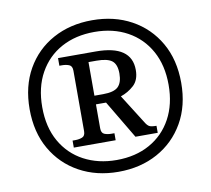

<svg xmlns="http://www.w3.org/2000/svg" viewBox="-81 -816 1006 917"><g transform="rotate(-10 422.5 -357.5)"><path d="M422 10Q316 10 233 -35.5Q150 -81 102.5 -163.5Q55 -246 55 -358Q55 -469 102 -551.5Q149 -634 232 -679.5Q315 -725 422 -725Q529 -725 612 -679.5Q695 -634 742.5 -551.5Q790 -469 790 -357Q790 -246 742.5 -163.5Q695 -81 612 -35.5Q529 10 422 10ZM423 -47Q515 -47 584 -85.5Q653 -124 691 -194Q729 -264 729 -358Q729 -453 690.5 -522.5Q652 -592 583 -630Q514 -668 423 -668Q332 -668 263 -630.5Q194 -593 155 -523Q116 -453 116 -357Q116 -260 155.5 -190.5Q195 -121 264.5 -84Q334 -47 423 -47ZM231 -141V-175H244Q263 -175 278 -181Q293 -187 293 -210V-503Q293 -526 278 -532Q263 -538 244 -538H231V-575H414Q587 -575 587 -455Q587 -406 559 -380.5Q531 -355 495 -343L584 -202Q594 -185 604 -180Q614 -175 638 -175V-141H530L420 -326H371V-210Q371 -187 385.5 -181Q400 -175 420 -175H434V-141ZM413 -368Q466 -368 486.5 -388Q507 -408 507 -452Q507 -496 485 -513.5Q463 -531 410 -531H371V-368Z"/></g></svg>

Font: Noto Serif Tibetan Medium
Style: Regular
Weight: 500
Designer: Monotype Design Team
Foundry: Monotype Imaging Inc.
Version: Version 2.103; ttfautohint (v1.8.4.7-5d5b)